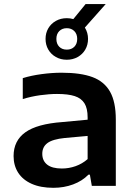

<svg xmlns="http://www.w3.org/2000/svg" viewBox="-20 -910 658 940"><path d="M547 -324.5V0H429.5L420 -55H413Q383 -24 338 -7.2Q293 9.5 241.5 9.5Q179 9.5 135.2 -10Q91.5 -29.5 69 -64.5Q46.5 -99.5 46.5 -146Q46.5 -221 104 -262.2Q161.5 -303.5 286 -312.5L409 -324V-335Q409 -379.5 393.5 -404.2Q378 -429 345.8 -439.5Q313.5 -450 259 -450Q221 -450 176.2 -443.8Q131.5 -437.5 91.5 -425V-527.5Q133.5 -540.5 184.2 -547.2Q235 -554 281.5 -554Q375 -554 432.8 -532.5Q490.5 -511 518.8 -461Q547 -411 547 -324.5ZM409 -131V-244.5L297.5 -234.5Q238 -228.5 212.5 -209.8Q187 -191 187 -157Q187 -123 211 -104Q235 -85 283 -85Q317.5 -85 350 -96.5Q382.5 -108 409 -131ZM395.5 -775Q411 -750 411 -719.5Q411 -690.5 397.5 -667.2Q384 -644 360.2 -630.8Q336.5 -617.5 307 -617.5Q277.5 -617.5 253.8 -630.8Q230 -644 216.5 -667.2Q203 -690.5 203 -719.5Q203 -748.5 216.5 -771.5Q230 -794.5 253.8 -807.8Q277.5 -821 307 -821Q324 -821 339 -816.5L399 -890H497.5ZM358 -719.5Q358 -743.5 343.8 -757.8Q329.5 -772 307 -772Q284.5 -772 270.2 -757.8Q256 -743.5 256 -719.5Q256 -695.5 270 -681.2Q284 -667 307 -667Q330 -667 344 -681.2Q358 -695.5 358 -719.5Z"/></svg>

Font: Encode Sans Expanded SemiBold
Style: Regular
Weight: 600
Width: 7
Designer: Multiple Designers
Foundry: Impallari Type
Version: Version 2.000